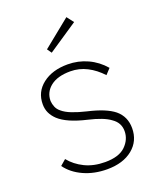

<svg xmlns="http://www.w3.org/2000/svg" viewBox="-141 -832 760 926"><g transform="rotate(-20 239.5 -368.5)"><path d="M248 10Q182 10 128 -14.5Q74 -39 44 -81L73 -106Q102 -70 147 -48Q192 -26 251 -26Q322 -26 355.5 -59Q389 -92 389 -135Q389 -178 352 -203Q318 -229 240 -247Q141 -270 99 -309Q81 -326 71.5 -346Q62 -366 62 -391Q62 -454 111.5 -492.5Q161 -531 240 -531Q294 -531 342 -509Q390 -487 425 -446L399 -418Q366 -454 326 -474.5Q286 -495 241 -495Q175 -495 139 -466.5Q103 -438 103 -393Q104 -377 110.5 -361.5Q117 -346 131 -335Q148 -320 178.5 -308Q209 -296 251 -286Q343 -265 385 -231Q428 -195 428 -136Q428 -70 379 -30Q330 10 248 10ZM188 -610 172 -633 313 -747 340 -712Z"/></g></svg>

Font: Readex Pro Light
Style: Regular
Weight: 300
Designer: Bonnie Shaver-Troup, Thomas Jockin
Foundry: Lexend
Version: Version 1.200; ttfautohint (v1.8.3)